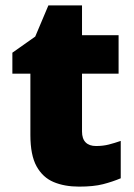

<svg xmlns="http://www.w3.org/2000/svg" viewBox="-20 -684 500 714"><path d="M274 10Q220 10 179.5 -7Q139 -24 116 -65.5Q93 -107 93 -182V-410H26V-488L111 -548L160 -664H285V-553H421V-410H285V-195Q285 -168 298.5 -154.5Q312 -141 337 -141Q363 -141 384.5 -146.5Q406 -152 429 -160V-21Q398 -8 363 1Q328 10 274 10Z"/></svg>

Font: Noto Sans Symbols Black
Style: Regular
Weight: 900
Version: Version 2.002